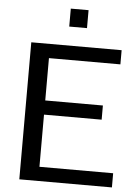

<svg xmlns="http://www.w3.org/2000/svg" viewBox="-61 -966 719 1012"><g transform="rotate(5 299.0 -460.0)"><path d="M366 -825H272V-920H366ZM570 0H80V-725H558V-650H180V-426H485V-351H180V-75H570Z"/></g></svg>

Font: AbakuTLSymSans
Style: Regular
Weight: 400
Version: Version 2007.05.04